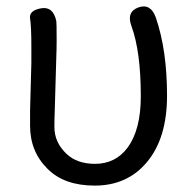

<svg xmlns="http://www.w3.org/2000/svg" viewBox="-20 -567 604 600"><path d="M276 13Q181 13 129 -39Q74 -93 74 -174Q74 -198 74 -222L78 -371Q78 -395 78 -419Q78 -484 74 -509Q70 -534 108 -541Q146 -548 156 -501Q157 -497 157 -439Q157 -415 156 -391L151 -218Q150 -194 150 -170Q150 -122 188 -86Q221 -55 277 -55Q341 -55 379 -106Q420 -162 420 -266Q420 -405 391 -485Q374 -530 413 -544Q451 -557 467 -512Q502 -410 502 -268Q502 -134 438 -59Q377 13 276 13Z"/></svg>

Font: Resource Han Rounded KR Normal
Style: Regular
Weight: 350
Designer: Cyano Hao (round all glyphs); Ryoko NISHIZUKA 西塚涼子 (kana, bopomofo & ideographs); Paul D. Hunt (Latin, Greek & Cyrillic)
Foundry: Cyano Hao
Version: 0.990